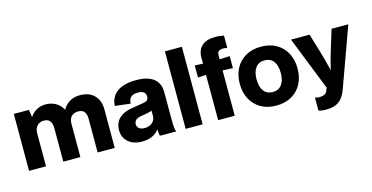

<svg xmlns="http://www.w3.org/2000/svg" viewBox="-91 -1257 3661 1890"><g transform="rotate(-15 1739.0 -312.0)"><path d="M57 0V-580H211L223 -504Q254 -550 295 -570Q336 -590 381 -590Q438 -590 484 -564.5Q530 -539 556 -488Q580 -535 626 -562.5Q672 -590 731 -590Q826 -590 878 -536Q930 -482 930 -393V0H756V-346Q756 -389 737 -414.5Q718 -440 675 -440Q632 -440 606 -415Q580 -390 580 -337V0H406V-344Q406 -387 387 -413.5Q368 -440 325 -440Q280 -440 255 -411.5Q230 -383 230 -338V0Z M1210 10Q1121 10 1068.5 -35.5Q1016 -81 1016 -156Q1016 -230 1062 -275Q1108 -320 1190 -333L1318 -354Q1345 -359 1357 -371.5Q1369 -384 1370 -407Q1369 -438 1348 -452.5Q1327 -467 1290 -467Q1195 -467 1195 -380L1037 -399Q1044 -494 1113 -542Q1182 -590 1306 -590Q1422 -590 1482.5 -542.5Q1543 -495 1543 -405V-115Q1543 -70 1546.5 -41Q1550 -12 1555 -6V0H1390Q1385 -19 1383 -61V-69Q1356 -30 1311 -10Q1266 10 1210 10ZM1265 -112Q1311 -112 1340.5 -135Q1370 -158 1375 -199V-260Q1364 -256 1351 -252Q1338 -248 1323 -246L1251 -233Q1218 -226 1204 -209.5Q1190 -193 1190 -172Q1190 -144 1210 -128Q1230 -112 1265 -112Z M1653 0V-790H1826V0Z M1984 0V-461L1901 -457V-580L1984 -576V-638Q1984 -714 2030.5 -756.5Q2077 -799 2169 -799Q2193 -799 2216.5 -796Q2240 -793 2255 -789V-664H2248Q2238 -669 2216 -669Q2184 -669 2168.5 -657Q2153 -645 2153 -612V-575L2257 -580V-457L2153 -462V0Z M2577 10Q2487 10 2421 -27.5Q2355 -65 2318.5 -132.5Q2282 -200 2282 -290Q2282 -380 2318.5 -447.5Q2355 -515 2421 -552.5Q2487 -590 2577 -590Q2666 -590 2732 -552.5Q2798 -515 2834.5 -447.5Q2871 -380 2871 -290Q2871 -200 2834.5 -132.5Q2798 -65 2732 -27.5Q2666 10 2577 10ZM2577 -128Q2635 -128 2667.5 -170.5Q2700 -213 2700 -290Q2700 -368 2667.5 -409.5Q2635 -451 2577 -451Q2518 -451 2485.5 -409Q2453 -367 2453 -290Q2453 -212 2485.5 -170Q2518 -128 2577 -128Z M3037 175Q3016 175 2995 172Q2974 169 2962 164V33H2970Q2981 39 3006 39Q3039 39 3060 28Q3081 17 3091 -14L3098 -34L2882 -580H3071L3132 -377Q3143 -338 3156 -291.5Q3169 -245 3182 -188Q3195 -244 3207 -288Q3219 -332 3233 -377L3295 -580H3466L3247 25Q3217 106 3169.5 140.5Q3122 175 3037 175Z"/></g></svg>

Font: BDO Grotesk ExtraBold
Style: Regular
Weight: 800
Designer: Deni Anggara
Foundry: Lokal Container
Version: Version 2.000